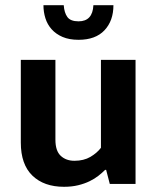

<svg xmlns="http://www.w3.org/2000/svg" viewBox="-20 -707 601 738"><path d="M368 -477H501V0H402L388 -54H384Q373 -43 358.5 -31.5Q344 -20 324.5 -10.5Q305 -1 280.5 5Q256 11 226 11Q149 11 104.5 -32Q60 -75 60 -159V-477H193V-170Q193 -127 213.5 -108Q234 -89 266 -89Q302 -89 327.5 -104Q353 -119 368 -139ZM225 -687Q227 -658 239 -641.5Q251 -625 282 -625Q336 -625 339 -687H416Q416 -627 381.5 -590.5Q347 -554 282 -554Q246 -554 220.5 -565Q195 -576 178.5 -594.5Q162 -613 154.5 -637Q147 -661 147 -687Z"/></svg>

Font: Ek Mukta
Style: Bold
Weight: 700
Designer: Girish Dalvi and Yashodeep Gholap
Foundry: Ek Type
Version: Version 2.538;PS 1.002;hotconv 16.6.51;makeotf.lib2.5.65220;